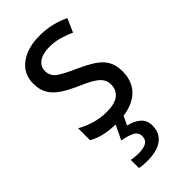

<svg xmlns="http://www.w3.org/2000/svg" viewBox="-243 -610 915 915"><g transform="rotate(-45 214.0 -153.0)"><path d="M387 -147Q387 -70 336 -30Q285 10 196 10Q147 10 110 1.5Q73 -7 45 -23V-104Q73 -87 113.5 -74.5Q154 -62 196 -62Q252 -62 278 -83Q304 -104 304 -140Q304 -171 280.5 -193Q257 -215 191 -243Q145 -263 112.5 -284Q80 -305 62 -333.5Q44 -362 44 -405Q44 -471 94.5 -508.5Q145 -546 227 -546Q270 -546 308 -537Q346 -528 380 -511L350 -443Q321 -457 289 -466Q257 -475 223 -475Q177 -475 151.5 -457Q126 -439 126 -409Q126 -375 152.5 -355.5Q179 -336 245 -307Q289 -287 321 -266.5Q353 -246 370 -217.5Q387 -189 387 -147ZM305 138Q305 187 270 213.5Q235 240 168 240Q134 240 116 235V180Q135 185 165 185Q235 185 235 140Q235 113 211 101Q187 89 149 83L189 0H244L219 52Q257 60 281 81Q305 102 305 138Z"/></g></svg>

Font: Noto Sans Tamil SemiCondensed
Style: Regular
Weight: 400
Width: 4
Designer: Jelle Bosma - Monotype Design Team
Foundry: Monotype Imaging Inc.
Version: Version 2.004; ttfautohint (v1.8.4.7-5d5b)